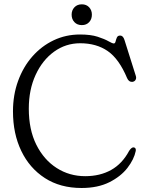

<svg xmlns="http://www.w3.org/2000/svg" viewBox="-20 -876 690 910"><path d="M623.5 -161Q615.5 -121 584 -80.2Q552.5 -39.5 498 -12.2Q443.5 15 366.5 15Q265.5 15 192.8 -32Q120 -79 80.8 -160.8Q41.5 -242.5 41.5 -348Q41.5 -426 65.8 -492.5Q90 -559 133.2 -608.2Q176.5 -657.5 234.2 -685Q292 -712.5 359.5 -712.5Q410 -712.5 443 -701.8Q476 -691 494.2 -680.5Q512.5 -670 519.5 -670Q525.5 -670 527.8 -679.5Q530 -689 534 -698.2Q538 -707.5 549.5 -707.5Q563.5 -707.5 570 -686.5L624 -515.5Q627 -505.5 622.5 -497.5Q618 -489.5 607.5 -488Q591 -486.5 582.5 -505.5Q544.5 -596.5 490.8 -633.8Q437 -671 360 -671Q291.5 -671 236.2 -631Q181 -591 148.8 -521Q116.5 -451 116.5 -361Q116.5 -261.5 152.2 -190Q188 -118.5 248.5 -79.8Q309 -41 384 -41Q454 -41 506.8 -70.5Q559.5 -100 592 -161Q604 -179 614 -177.5Q625.5 -175.5 623.5 -161ZM368 -757Q346 -757 332.8 -771Q319.5 -785 319.5 -806.5Q319.5 -827.5 332.8 -841.5Q346 -855.5 368 -855.5Q389.5 -855.5 402.5 -841.5Q415.5 -827.5 415.5 -806.5Q415.5 -785 402.5 -771Q389.5 -757 368 -757Z"/></svg>

Font: Fraunces 72pt S100 Light
Style: Regular
Weight: 300
Version: Version 1.000; ttfautohint (v1.8.3)